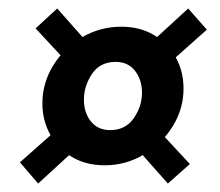

<svg xmlns="http://www.w3.org/2000/svg" viewBox="-20 -488 520 453"><path d="M227 -98Q183 -98 150 -117.5Q117 -137 98.5 -170.5Q80 -204 80 -244Q80 -292 105.5 -333.5Q131 -375 173.5 -400Q216 -425 266 -425Q310 -425 343 -405.5Q376 -386 394.5 -353Q413 -320 413 -279Q413 -231 387.5 -190Q362 -149 319.5 -123.5Q277 -98 227 -98ZM70 -55 27 -105 123 -190 166 -143ZM376 -55 299 -142 349 -186 428 -101ZM240 -181Q276 -181 295.5 -209Q315 -237 315 -269Q315 -300 298.5 -321Q282 -342 253 -342Q216 -342 197 -313.5Q178 -285 178 -253Q178 -222 194.5 -201.5Q211 -181 240 -181ZM142 -337 64 -421 115 -468 192 -381ZM368 -329 326 -378 424 -468 468 -418Z"/></svg>

Font: Rasa
Style: Bold Italic
Weight: 700
Italic angle: -7.10001°
Designer: Anna Giedrys (Yrsa+Rasa design), David Brezina (Yrsa art-direction, Rasa art-direction, design)
Foundry: Rosetta Type Foundry
Version: Version 2.004